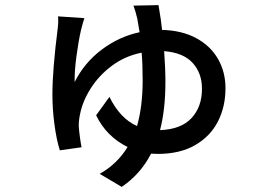

<svg xmlns="http://www.w3.org/2000/svg" viewBox="-20 -643 1040 751"><path d="M614 -526Q692 -524 748 -493.5Q804 -463 833 -412Q862 -361 862 -298Q862 -226 832.5 -168Q803 -110 743.5 -75.5Q684 -41 597 -41L571 -42Q529 39 456 88L370 37Q439 -2 479 -68Q396 -109 356 -192L408 -264Q450 -179 516 -150Q538 -227 538 -329Q538 -394 534 -437Q469 -424 418 -386Q367 -348 335 -297.5Q303 -247 293 -196Q288 -173 288 -150Q289 -133 292.5 -107Q296 -81 299 -67L214 -55Q201 -96 193 -156Q185 -216 185 -273Q185 -370 206 -534Q209 -558 207 -579L310 -572Q304 -554 297 -526Q287 -483 279 -423Q271 -363 272 -322Q310 -398 378 -449Q446 -500 526 -517L517 -570Q511 -597 502 -621L600 -623Q611 -559 614 -526ZM627 -321Q627 -215 606 -134Q688 -137 729 -181Q770 -225 770 -296Q770 -357 733.5 -397Q697 -437 622 -443Q627 -378 627 -321Z"/></svg>

Font: Sinter Medium
Style: Regular
Weight: 500
Foundry: Adobe & rsms
Version: Version 1.000